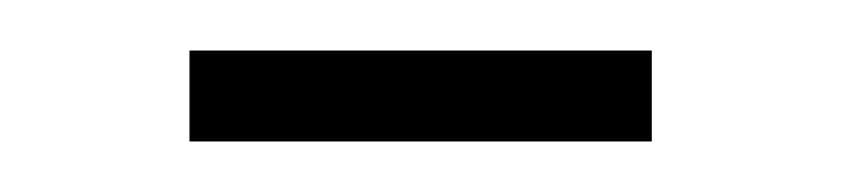

<svg xmlns="http://www.w3.org/2000/svg" viewBox="-20 -350 333 76"><path d="M55 -330V-294H238V-330Z"/></svg>

Font: Emberly
Style: Regular
Weight: 400
Designer: Rajesh Rajput
Foundry: Rajesh Rajput
Version: Version 1.000